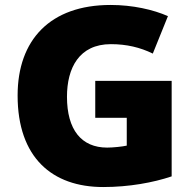

<svg xmlns="http://www.w3.org/2000/svg" viewBox="-20 -744 780 774"><path d="M364 -418V-269H491V-157C474 -153 435 -149 412 -149C308 -149 250 -221 250 -354C250 -470 299 -566 427 -566C490 -566 545 -553 596 -528L657 -679C598 -705 515 -724 426 -724C182 -724 51 -583 51 -359C51 -109 190 10 396 10C500 10 598 -8 672 -33V-418Z"/></svg>

Font: Noto Sans Sinhala UI Black
Style: Regular
Weight: 900
Designer: Jelle Bosma - Monotype Design Team
Foundry: Monotype Imaging Inc.
Version: Version 2.006